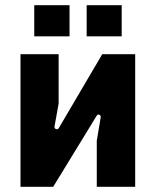

<svg xmlns="http://www.w3.org/2000/svg" viewBox="-20 -720 599 740"><path d="M59 0H185L352 -273C358 -284 370 -277 368 -267L353 -178V0H501V-511H374L207 -227C201 -217 189 -223 190 -232L206 -321V-511H59ZM314 -580H449V-700H314ZM112 -580H248V-700H112Z"/></svg>

Font: Finlandica
Style: Bold
Weight: 700
Designer: Niklas Ekholm, Juho Hiilivirta, Jaakko Suomalainen
Foundry: Helsinki Type Studio
Version: Version 2.000;Glyphs 3.2 (3202)